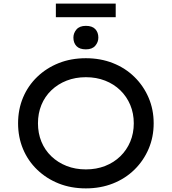

<svg xmlns="http://www.w3.org/2000/svg" viewBox="-20 -1032 950 1062"><path d="M455 10Q373 10 305 -17Q237 -44 186 -93Q135 -142 107.5 -207.5Q80 -273 80 -350Q80 -427 107.5 -492.5Q135 -558 186 -607Q237 -656 305 -683Q373 -710 455 -710Q536 -710 604.5 -683Q673 -656 723.5 -606.5Q774 -557 802 -491.5Q830 -426 830 -350Q830 -274 802 -208.5Q774 -143 723.5 -93.5Q673 -44 604.5 -17Q536 10 455 10ZM455 -95Q513 -95 561.5 -114Q610 -133 645.5 -167.5Q681 -202 700.5 -248.5Q720 -295 720 -350Q720 -405 700.5 -451.5Q681 -498 645.5 -532.5Q610 -567 561.5 -586Q513 -605 455 -605Q397 -605 348.5 -586Q300 -567 264 -532.5Q228 -498 209 -451.5Q190 -405 190 -350Q190 -295 209 -248.5Q228 -202 264 -167.5Q300 -133 348.5 -114Q397 -95 455 -95ZM455 -759Q420 -759 403 -777Q386 -795 386 -824Q386 -849 403 -869Q420 -889 455 -889Q490 -889 507 -871Q524 -853 524 -824Q524 -799 507 -779Q490 -759 455 -759ZM289 -937V-1012H620V-937Z"/></svg>

Font: Lexend Exa
Style: Regular
Weight: 400
Designer: Bonnie Shaver-Troup, Thomas Jockin
Foundry: Lexend
Version: Version 1.007